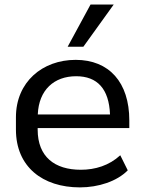

<svg xmlns="http://www.w3.org/2000/svg" viewBox="-20 -811 627 841"><path d="M330.1 9.8C411.1 9.8 492.2 -16.6 539.6 -64.9L506.8 -130.9C458 -85.9 397 -67.4 334 -67.4C219.7 -67.4 145 -124 145 -243.2V-250H546.4V-283.7C546.4 -450.2 458 -548.8 311.5 -548.8C165.5 -548.8 49.8 -451.7 49.8 -297.4V-243.2C49.8 -80.6 166.5 9.8 330.1 9.8ZM313.5 -477.1C406.2 -477.1 457.5 -421.9 461.9 -309.6H145.5C149.9 -417.5 217.3 -477.1 313.5 -477.1ZM345.2 -606.4 478 -791H376.5L276.4 -606.4Z"/></svg>

Font: Winston
Style: Regular
Weight: 400
Designer: Vernon Adams, Kim Jin-seong, David Berlow, Cristiano Sobral
Foundry: The Winston Project Authors
Version: Version 3.004